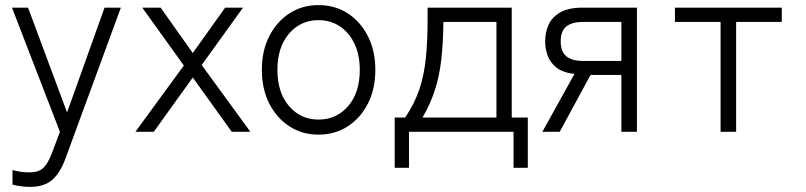

<svg xmlns="http://www.w3.org/2000/svg" viewBox="-20 -517 3161 753"><path d="M98 216Q80 216 61.5 213.5Q43 211 29 207V150Q43 154 60.5 156.5Q78 159 94 159Q131 159 149 142.5Q167 126 183 85L215 0L27 -487H90L243 -76L390 -487H454L237 104Q216 162 184 189Q152 216 98 216Z M511 0 701 -260 538 -487H610L736 -309L863 -487H933L771 -262L962 0H889L736 -213L583 0Z M1229 11Q1165 11 1115 -21.5Q1065 -54 1036 -111Q1007 -168 1007 -243Q1007 -318 1036 -375Q1065 -432 1115 -464.5Q1165 -497 1229 -497Q1294 -497 1344 -464.5Q1394 -432 1423 -375Q1452 -318 1452 -243Q1452 -168 1423 -111Q1394 -54 1344 -21.5Q1294 11 1229 11ZM1229 -48Q1300 -48 1345.5 -101Q1391 -154 1391 -243Q1391 -302 1370 -346Q1349 -390 1312.5 -414Q1276 -438 1229 -438Q1159 -438 1113.5 -385Q1068 -332 1068 -243Q1068 -154 1113.5 -101Q1159 -48 1229 -48Z M1528 141V-56H1569Q1606 -111 1624.5 -166Q1643 -221 1650 -288Q1657 -355 1657 -444V-487H1987V-56H2050V141H1994V0H1584V141ZM1637 -56H1927V-431H1719Q1718 -351 1711 -286.5Q1704 -222 1686.5 -166.5Q1669 -111 1637 -56Z M2107 0 2233 -227Q2188 -232 2163 -251.5Q2138 -271 2128 -298.5Q2118 -326 2118 -355Q2118 -389 2131 -419Q2144 -449 2176.5 -468Q2209 -487 2265 -487H2478V0H2417V-223H2296L2175 0ZM2266 -278H2417V-431H2266Q2224 -431 2201.5 -413.5Q2179 -396 2179 -355Q2179 -314 2201.5 -296Q2224 -278 2266 -278Z M2806 0V-431H2627V-487H3046V-431H2867V0Z"/></svg>

Font: Zen Kaku Gothic Antique
Style: Regular
Weight: 400
Designer: Yoshimichi Ohira
Foundry: Positype
Version: Version 1.001